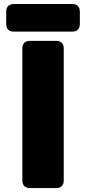

<svg xmlns="http://www.w3.org/2000/svg" viewBox="-20 -958 438 978"><path d="M93.8 -710.9V-39.1C93.8 -13.7 107.4 0 132.8 0H265.6C291 0 304.7 -13.7 304.7 -39.1V-710.9C304.7 -736.3 291 -750 265.6 -750H132.8C107.4 -750 93.8 -736.3 93.8 -710.9ZM50.8 -796.9H347.7C373 -796.9 386.7 -810.5 386.7 -835.9V-898.4C386.7 -923.8 373 -937.5 347.7 -937.5H50.8C25.4 -937.5 11.7 -923.8 11.7 -898.4V-835.9C11.7 -810.5 25.4 -796.9 50.8 -796.9Z"/></svg>

Font: Gyrotrope Black
Style: Regular
Weight: 900
Designer: David Moles
Version: Version 1.003;Glyphs 3.3.1 (3343)